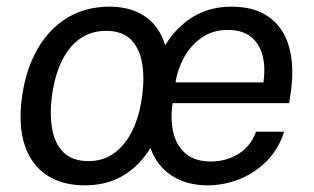

<svg xmlns="http://www.w3.org/2000/svg" viewBox="-20 -547 944 577"><path d="M675.3 -527Q745 -527 788.4 -495.7Q831.8 -464.4 848.4 -407Q865 -349.6 854 -270.8L849.1 -237H498.7Q491.5 -187.9 501.1 -148.2Q510.6 -108.6 538.4 -85.1Q566.2 -61.7 613.2 -61.7Q659.7 -61.7 696.6 -84.5Q733.6 -107.3 749.4 -151.1H833.8Q817.3 -98.5 781.2 -62.5Q745 -26.5 698.5 -8.2Q652 10 604.1 10Q541.2 10 496.5 -18.9Q451.8 -47.7 432 -102.3Q400.2 -49.7 350.8 -19.8Q301.3 10 234.9 10Q167 10 120.5 -20.7Q74 -51.4 54.2 -110.9Q34.4 -170.3 46.2 -256.3Q57.4 -337.5 92 -398.4Q126.5 -459.3 181.7 -493.2Q237 -527 309.4 -527Q371.9 -527 415.2 -498.1Q458.5 -469.3 476.5 -410.9Q509.8 -466.1 560.4 -496.6Q611 -527 675.3 -527ZM246.2 -62.8Q289.5 -62.8 322.7 -86.5Q355.9 -110.2 377.6 -154.1Q399.2 -198.1 407.2 -258.7Q414.6 -314 406.8 -358.3Q399 -402.6 372.9 -428.5Q346.8 -454.3 298.9 -454.3Q254.6 -454.3 221 -431.1Q187.4 -407.9 165.9 -364Q144.4 -320.2 136.1 -258.7Q128.9 -204 136.7 -159.5Q144.5 -115.1 171.1 -88.9Q197.7 -62.8 246.2 -62.8ZM507.6 -299.4H771.6Q778.2 -343.8 769.2 -379.6Q760.1 -415.4 734.3 -436.2Q708.5 -457 664.5 -457Q619 -457 585.9 -433.7Q552.8 -410.5 533 -374.2Q513.1 -337.9 507.6 -299.4Z"/></svg>

Font: Public Sans Thin
Style: Italic
Weight: 100
Italic angle: -8°
Designer: The Public Sans project authors (U.S. Web Design System). Libre Franklin designed by Pablo Impallari and Rodrigo Fuenzal
Version: Version 2.000